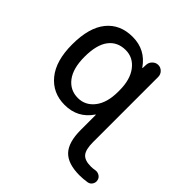

<svg xmlns="http://www.w3.org/2000/svg" viewBox="-197 -688 1076 1076"><g transform="rotate(45 341.0 -150.0)"><path d="M277 -450Q212 -450 176 -402.5Q140 -355 140 -260Q140 -168 177.5 -119Q215 -70 277 -70Q336 -70 374 -119Q412 -168 412 -255V-265Q412 -351 374 -400.5Q336 -450 277 -450ZM252 10Q157 10 99.5 -60Q42 -130 42 -260Q42 -393 97.5 -461.5Q153 -530 252 -530Q354 -530 412 -446Q412 -445 414 -445Q415 -445 415 -446L416 -472Q417 -492 431.5 -506Q446 -520 465 -520Q484 -520 498 -506Q512 -492 512 -472V45Q512 103 531.5 126.5Q551 150 600 150Q616 150 631 147Q647 144 661.5 152Q676 160 680 175Q685 192 676 207Q667 222 650 225Q618 230 590 230Q498 230 456.5 186.5Q415 143 415 45V-74Q415 -75 413 -75Q412 -75 412 -74Q355 10 252 10Z"/></g></svg>

Font: Rounded Mplus 1c Medium
Style: Regular
Weight: 500
Version: Version 1.059.20150529